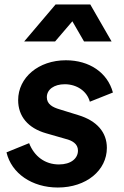

<svg xmlns="http://www.w3.org/2000/svg" viewBox="-20 -825 552 857"><path d="M238 12C366 12 457 -65 457 -165C457 -235 412 -286 330 -311L246 -337C215 -346 189 -360 189 -391C189 -426 222 -449 269 -449C322 -449 368 -419 381 -371L484 -412C460 -501 379 -556 274 -556C152 -556 61 -479 61 -378C61 -306 105 -253 186 -230L273 -205C301 -198 328 -184 328 -153C328 -118 297 -91 243 -91C181 -91 133 -127 110 -186L9 -145C31 -51 123 12 238 12ZM88 -640H226L303 -730L355 -640H478L383 -805H228Z"/></svg>

Font: Mluvka Bold
Style: Italic
Weight: 700
Italic angle: -8°
Designer: Modified by Jiří Krblich, Original typeface by Gumpita Rahayu
Foundry: Gumpita Rahayu & Jiří Krblich
Version: Version 2.000;Glyphs 3.1.1 (3134)